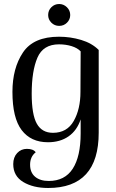

<svg xmlns="http://www.w3.org/2000/svg" viewBox="-20 -706 579 957"><path d="M46 112Q46 78 65.5 57Q85 36 114 36Q146 36 158 53Q130 75 130 115Q130 154 155 175Q180 196 223 196Q303 196 342.5 135Q382 74 382 -41V-111Q364 -56 322 -26.5Q280 3 219 3Q134 3 88 -57.5Q42 -118 42 -248Q42 -366 94.5 -444.5Q147 -523 274 -523Q331 -523 384.5 -507Q438 -491 472 -457V-45Q472 231 220 231Q145 231 95.5 201Q46 171 46 112ZM381 -248 382 -450Q366 -467 337 -476Q308 -485 274 -485Q195 -485 166.5 -418.5Q138 -352 138 -239Q138 -135 163.5 -89.5Q189 -44 244 -44Q314 -44 347.5 -103Q381 -162 381 -248ZM220 -631Q220 -654 236 -670Q252 -686 275 -686Q297 -686 313.5 -670Q330 -654 330 -631Q330 -609 314 -593Q298 -577 275 -577Q252 -577 236 -593Q220 -609 220 -631Z"/></svg>

Font: Arima Madurai Medium
Style: Regular
Weight: 500
Designer: Joana Correia and Natanael Gama
Foundry: NDISCOVER
Version: Version 1.020